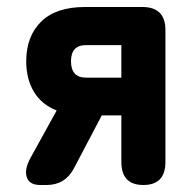

<svg xmlns="http://www.w3.org/2000/svg" viewBox="-20 -529 552 549"><path d="M95 0Q64 0 56.5 -22.5Q49 -45 68 -79L142 -213Q99 -230 77 -266.5Q55 -303 55 -354Q55 -425 97.5 -467Q140 -509 223 -509H387Q453 -509 453 -443V-66Q453 0 390 0Q327 0 327 -66V-199H271L191 -47Q166 0 113 0ZM226 -307H327V-400H226Q183 -400 183 -354Q183 -307 226 -307Z"/></svg>

Font: Zen Maru Gothic Black
Style: Regular
Weight: 900
Designer: Yoshimichi Ohira
Foundry: Positype
Version: Version 1.001